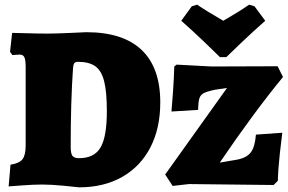

<svg xmlns="http://www.w3.org/2000/svg" viewBox="-20 -791 1233 823"><path d="M160 0Q125 0 78 3.5Q31 7 17 8L25 -85Q63 -91 76.5 -108.5Q90 -126 90 -168V-503Q90 -534 84.5 -545.5Q79 -557 65 -557Q54 -557 45 -556Q36 -555 33 -555L23 -569L32 -650Q50 -650 96.5 -648.5Q143 -647 184 -647Q213 -647 272 -649.5Q331 -652 350 -653Q507 -653 587 -577Q667 -501 667 -352Q667 -241 624.5 -159Q582 -77 503.5 -32.5Q425 12 319 12Q303 10 251 5Q199 0 160 0ZM293 -499Q283 -356 283 -162Q283 -133 290.5 -123Q298 -113 319 -113Q384 -113 411 -159Q438 -205 438 -314Q438 -397 426.5 -442.5Q415 -488 388.5 -507Q362 -526 314 -526Q303 -526 298.5 -520Q294 -514 293 -499ZM688 -43 953 -414 900 -406Q867 -399 853 -391.5Q839 -384 834.5 -369Q830 -354 829 -320L715 -313Q717 -333 721.5 -396.5Q726 -460 727 -506L737 -514L887 -506L1170 -507L1193 -461Q1066 -306 922 -94L998 -107Q1038 -115 1055.5 -138.5Q1073 -162 1077 -214L1190 -222Q1187 -201 1179.5 -133Q1172 -65 1171 -16L1153 2L790 -2L720 6ZM757 -702 802 -764 825 -771Q863 -745 937 -702Q1005 -741 1048 -771L1071 -764L1117 -702Q1068 -659 1016.5 -610Q965 -561 950 -546H923Q908 -561 857 -610Q806 -659 757 -702Z"/></svg>

Font: Alegreya SC Black
Style: Regular
Weight: 900
Designer: Juan Pablo del Peral
Foundry: Huerta Tipografica
Version: Version 2.007; ttfautohint (v1.6)